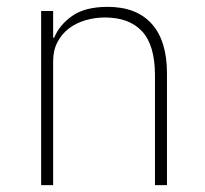

<svg xmlns="http://www.w3.org/2000/svg" viewBox="-20 -540 599 560"><path d="M100 0V-508H135V-430H138Q153 -467 190.5 -493.5Q228 -520 294 -520Q378 -520 422.5 -470.5Q467 -421 467 -326V0H432V-320Q432 -408 394.5 -448.5Q357 -489 286 -489Q257 -489 229.5 -481Q202 -473 181 -457Q160 -441 147.5 -417Q135 -393 135 -361V0Z"/></svg>

Font: IBM Plex Sans Thai ExtLt
Style: Regular
Weight: 200
Designer: Mike Abbink, Paul van der Laan, Pieter van Rosmalen, Ben Mitchell, Mark Frömberg
Foundry: Bold Monday
Version: Version 1.2